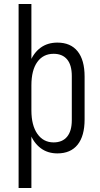

<svg xmlns="http://www.w3.org/2000/svg" viewBox="-20 -760 501 960"><path d="M267 7Q218 7 183 -19.5Q148 -46 129 -95Q110 -144 109 -210V-332Q110 -400 129 -448Q148 -496 183 -521.5Q218 -547 267 -547Q333 -547 368 -503.5Q403 -460 403 -377V-163Q403 -80 368 -36.5Q333 7 267 7ZM73 -740H137V-362V180H73ZM248 -48Q292 -48 315.5 -76.5Q339 -105 339 -159V-380Q339 -435 315.5 -463Q292 -491 248 -491Q196 -491 166.5 -450Q137 -409 137 -333V-208Q137 -133 167 -90.5Q197 -48 248 -48Z"/></svg>

Font: Pathway Extreme Condensed ExtraLight
Style: Regular
Weight: 250
Width: 3
Version: Version 1.001;gftools[0.9.26]